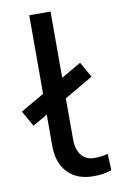

<svg xmlns="http://www.w3.org/2000/svg" viewBox="-92 -752 504 808"><g transform="rotate(-10 160.5 -348.0)"><path d="M242 9Q171 9 131.5 -32.5Q92 -74 92 -148V-705H183V-158Q183 -129 192 -108.5Q201 -88 217.5 -77Q234 -66 258 -66Q272 -66 286 -67.5Q300 -69 316 -73L319 -3Q301 3 283 6Q265 9 242 9ZM29 -244 -9 -311 268 -471 305 -405Z"/></g></svg>

Font: Nunito Sans 7pt
Style: Regular
Weight: 400
Designer: Vernon Adams
Foundry: Vernon Adams
Version: Version 3.101;gftools[0.9.27]